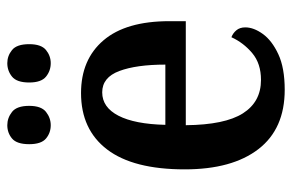

<svg xmlns="http://www.w3.org/2000/svg" viewBox="-157 -633 800 526"><g transform="rotate(-90 243.0 -370.0)"><path d="M260 10Q153 10 97.5 -62Q42 -134 42 -264Q42 -405 96.5 -476.5Q151 -548 251 -548Q343 -548 395.5 -486.5Q448 -425 448 -306V-261H163Q164 -154 195.5 -104.5Q227 -55 287 -55Q332 -55 360.5 -79Q389 -103 404 -136Q415 -132 423 -122.5Q431 -113 431 -98Q431 -75 413 -50Q395 -25 357.5 -7.5Q320 10 260 10ZM329 -317Q329 -396 311.5 -443Q294 -490 253 -490Q212 -490 189 -445.5Q166 -401 164 -317ZM333 -631Q312 -631 296 -644Q280 -657 280 -690Q280 -724 296 -737Q312 -750 333 -750Q353 -750 369 -737Q385 -724 385 -690Q385 -657 369 -644Q353 -631 333 -631ZM163 -631Q142 -631 126.5 -644Q111 -657 111 -690Q111 -724 126.5 -737Q142 -750 163 -750Q183 -750 199.5 -737Q216 -724 216 -690Q216 -657 199.5 -644Q183 -631 163 -631Z"/></g></svg>

Font: Noto Serif Hebrew Condensed SemiBold
Style: Regular
Weight: 600
Width: 3
Designer: Monotype Design Team
Foundry: Monotype Imaging Inc.
Version: Version 2.004; ttfautohint (v1.8.4.7-5d5b)